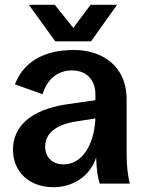

<svg xmlns="http://www.w3.org/2000/svg" viewBox="-20 -764 614 799"><path d="M202 15C287 15 357 -34 380 -109C382 -58 386 -27 395 0H520C511 -37 507 -76 507 -125V-350C507 -494 400 -556 288 -556C162 -556 79 -507 42 -413L157 -372C177 -435 220 -471 280 -471C338 -471 377 -433 377 -372V-347L265 -331C105 -309 34 -236 34 -141C34 -48 103 15 202 15ZM210 -592H359L467 -744H357L285 -648L208 -744H100ZM168 -154C168 -207 209 -245 299 -259L377 -271C372 -160 321 -80 245 -80C198 -80 168 -109 168 -154Z"/></svg>

Font: Ronzino
Style: Bold
Weight: 700
Designer: Nunzio Mazzaferro
Foundry: Collletttivo
Version: Version 1.000;Glyphs 3.3 (3337)